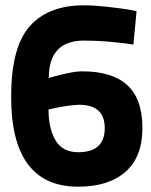

<svg xmlns="http://www.w3.org/2000/svg" viewBox="-20 -692 570 724"><path d="M495 -650 483 -524Q381 -539 297 -539Q164 -539 164 -398L185 -404Q206 -410 237.5 -416.5Q269 -423 290 -423Q403 -423 460 -371Q517 -319 517 -209Q517 -100 453 -44Q389 12 275 12Q22 12 22 -327Q22 -514 92 -593Q162 -672 297 -672Q334 -672 383.5 -666.5Q433 -661 464 -656ZM278 -297Q254 -296 225.5 -291.5Q197 -287 180 -283L163 -279Q163 -207 189.5 -162.5Q216 -118 275 -118Q375 -118 375 -209Q375 -297 278 -297Z"/></svg>

Font: TitilliumText22L Xb
Style: Bold
Weight: 400
Designer: Campivisivi
Foundry: Campivisivi
Version: 1.000